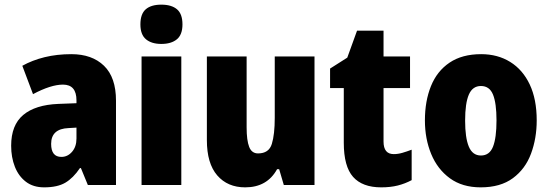

<svg xmlns="http://www.w3.org/2000/svg" viewBox="-20 -796 2365 826"><path d="M287 -563Q376 -563 427.5 -513Q479 -463 479 -363V0H358L328 -73H324Q295 -30 261 -10Q227 10 170 10Q123 10 91.5 -14Q60 -38 44 -78.5Q28 -119 28 -169Q28 -258 80 -301.5Q132 -345 231 -349L309 -352V-364Q309 -432 251 -432Q199 -432 122 -391L76 -513Q119 -537 172 -550Q225 -563 287 -563ZM275 -245Q200 -242 200 -177Q200 -121 244 -121Q271 -121 290 -143Q309 -165 309 -200V-247Z M674 -776Q718 -776 741.5 -756Q765 -736 765 -691Q765 -647 741 -627Q717 -607 674 -607Q632 -607 608 -627Q584 -647 584 -691Q584 -736 607 -756Q630 -776 674 -776ZM760 -553V0H589V-553Z M1333 -553V0H1201L1181 -68H1172Q1129 10 1035 10Q959 10 914.5 -41.5Q870 -93 870 -193V-553H1041V-248Q1041 -192 1052 -164Q1063 -136 1090 -136Q1137 -136 1149.5 -177Q1162 -218 1162 -289V-553Z M1674 -133Q1692 -133 1711 -138.5Q1730 -144 1751 -152V-21Q1723 -6 1691.5 2Q1660 10 1620 10Q1539 10 1499 -35Q1459 -80 1459 -182V-417H1400V-501L1474 -548L1516 -664H1630V-553H1744V-417H1630V-187Q1630 -133 1674 -133Z M2289 -278Q2289 -201 2264.5 -135Q2240 -69 2186.5 -29.5Q2133 10 2048 10Q1969 10 1915.5 -29Q1862 -68 1835 -133.5Q1808 -199 1808 -278Q1808 -361 1834 -425.5Q1860 -490 1914 -526.5Q1968 -563 2050 -563Q2121 -563 2175 -529.5Q2229 -496 2259 -432.5Q2289 -369 2289 -278ZM1981 -277Q1981 -203 1997 -165Q2013 -127 2049 -127Q2086 -127 2101 -165Q2116 -203 2116 -278Q2116 -352 2101 -389Q2086 -426 2049 -426Q2013 -426 1997 -389Q1981 -352 1981 -277Z"/></svg>

Font: Noto Sans Myanmar UI Condensed Black
Style: Regular
Weight: 900
Width: 3
Designer: Monotype Design Team
Foundry: Monotype Imaging Inc.
Version: Version 2.103; ttfautohint (v1.8.4.7-5d5b)